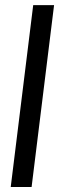

<svg xmlns="http://www.w3.org/2000/svg" viewBox="-20 -748 237 768"><path d="M22.9 0H106.4L196.3 -727.5H112.8Z"/></svg>

Font: Guggenheim Sans Display
Style: Italic
Weight: 400
Italic angle: -7°
Designer: Modified by Tom Baber under direction of Pentagram Design 2023
Foundry: rsms
Version: Version 1.001;Glyphs 3.1.2 (3151)